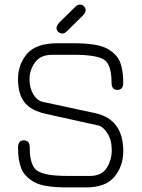

<svg xmlns="http://www.w3.org/2000/svg" viewBox="-20 -820 625 848"><path d="M346.7 -752 278.3 -684.6Q266.6 -671.9 255.9 -671.9Q245.1 -671.9 237.3 -679.2Q229.5 -686.5 229.5 -696.3Q229.5 -706.1 242.2 -720.7L309.6 -787.1Q321.3 -799.8 333 -799.8Q344.7 -799.8 351.6 -791.5Q358.4 -783.2 358.4 -774.4Q358.4 -765.6 346.7 -752ZM168.9 -370.1 400.4 -320.3Q524.4 -293 524.4 -152.3Q524.4 -86.9 485.8 -39.6Q447.3 7.8 358.4 7.8H277.3Q170.9 7.8 129.4 -16.6Q87.9 -41 73.7 -76.7Q59.6 -112.3 59.6 -168Q59.6 -200.2 85.4 -200.2Q111.3 -200.2 111.3 -168Q111.3 -86.9 146 -64.9Q180.7 -43 277.3 -43H377Q428.7 -43 451.2 -78.1Q473.6 -113.3 473.6 -157.2Q473.6 -201.2 454.6 -231Q435.5 -260.7 415 -265.6L185.5 -316.4Q117.2 -331.1 88.4 -367.7Q59.6 -404.3 59.6 -470.2Q59.6 -536.1 99.6 -582.5Q139.6 -628.9 232.4 -628.9H306.6Q411.1 -628.9 453.6 -605Q496.1 -581.1 510.3 -545.9Q524.4 -510.7 524.4 -455.1Q524.4 -422.9 498.5 -422.9Q472.7 -422.9 472.7 -455.1Q472.7 -536.1 438.5 -557.1Q404.3 -578.1 306.6 -578.1H210.9Q158.2 -578.1 134.3 -543.9Q110.4 -509.8 110.4 -470.2Q110.4 -430.7 127.4 -402.8Q144.5 -375 168.9 -370.1Z"/></svg>

Font: Jura
Style: Book
Weight: 400
Version: Version 2.5